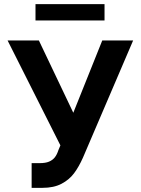

<svg xmlns="http://www.w3.org/2000/svg" viewBox="-20 -904 684 934"><path d="M133.9 -110.4H172.9Q201.2 -110.4 218.5 -117.7Q235.8 -125 246.4 -138.2Q257 -151.5 264.2 -173.8L273.8 -196.8L17 -707H169.2L336.6 -355.5L477.4 -707H627.6L383.6 -137.3Q363.6 -92.3 340.1 -60.9Q316.6 -29.5 279.1 -9.9Q241.6 9.8 186.6 9.8H133.9ZM488.5 -804.5H152.7V-883.8H488.5Z"/></svg>

Font: Pretendard JP Variable
Style: Regular
Weight: 400
Designer: Base glyphs from Inter by Rasmus Andersson; Hangul glyphs from Noto Sans CJK(Source Han Sans) by Jang Soo-young and Kang
Foundry: Kil Hyung-jin
Version: Version 1.307;Glyphs 3.2 (3192)